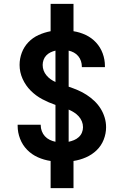

<svg xmlns="http://www.w3.org/2000/svg" viewBox="-20 -863 640 990"><path d="M241 107V-33Q207 -38 175.5 -52Q144 -66 120 -90.5Q96 -115 83.5 -147.5Q71 -180 71 -214V-220H190V-217Q190 -202 195.5 -187Q201 -172 211.5 -160.5Q222 -149 236.5 -142Q251 -135 266 -132V-322Q231 -334 198 -351.5Q165 -369 138.5 -395.5Q112 -422 96.5 -456.5Q81 -491 81 -528Q81 -561 92.5 -591.5Q104 -622 126.5 -645.5Q149 -669 179 -682.5Q209 -696 241 -702V-843H359V-702Q392 -697 422.5 -682.5Q453 -668 475.5 -643.5Q498 -619 509.5 -587.5Q521 -556 521 -523V-517H402V-520Q402 -534 397.5 -548Q393 -562 383.5 -573.5Q374 -585 361 -592Q348 -599 334 -602V-416Q358 -408 381.5 -398Q405 -388 426.5 -374Q448 -360 466.5 -342.5Q485 -325 498.5 -303.5Q512 -282 519.5 -257.5Q527 -233 527 -207Q527 -174 514.5 -142.5Q502 -111 478 -88Q454 -65 423 -51.5Q392 -38 359 -33V107ZM266 -440V-602Q253 -599 240.5 -593Q228 -587 218.5 -577Q209 -567 204.5 -554Q200 -541 200 -528Q200 -513 205 -499.5Q210 -486 219.5 -474.5Q229 -463 241 -454.5Q253 -446 266 -440ZM334 -132Q348 -135 361.5 -140.5Q375 -146 386 -156Q397 -166 402.5 -179.5Q408 -193 408 -207Q408 -223 402 -237.5Q396 -252 385.5 -263.5Q375 -275 361.5 -283.5Q348 -292 334 -298Z"/></svg>

Font: Iosevka Fixed Extended
Style: Bold
Weight: 700
Width: 7
Monospace: yes
Designer: Belleve Invis
Foundry: Belleve Invis
Version: Version 24.1.1; ttfautohint (v1.8.4)